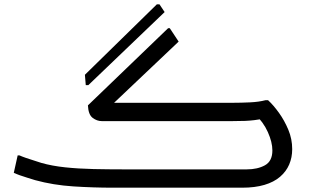

<svg xmlns="http://www.w3.org/2000/svg" viewBox="-20 -871 1436 891"><path d="M482 -368 466 -394H1060Q1099 -394 1140.5 -396Q1182 -398 1212 -406H1224Q1249 -383 1274.5 -347.5Q1300 -312 1318 -269Q1336 -226 1336 -179Q1336 -140 1322 -107.5Q1308 -75 1279.5 -50.5Q1251 -26 1207 -13Q1163 0 1104 0H504Q413 0 320 -6Q227 -12 143 -35Q124 -41 106 -46.5Q88 -52 72.5 -57.5Q57 -63 44 -69L62 -150H70Q81 -145 101 -138Q121 -131 141 -125Q161 -119 172 -115Q221 -101 282.5 -94.5Q344 -88 413.5 -86.5Q483 -85 552 -85H1125Q1175 -85 1209.5 -104Q1244 -123 1244 -173Q1244 -211 1223 -258Q1202 -305 1162 -342L1211 -322Q1181 -316 1160.5 -313.5Q1140 -311 1118 -310Q1096 -309 1060 -309H452Q430 -309 410 -324Q390 -339 388 -382L760 -740H768L809 -678ZM374 -524 708 -851H720L744 -815L390 -476H378Z"/></svg>

Font: Kufam
Style: Italic
Weight: 400
Italic angle: -11°
Designer: Artur Schmal
Foundry: Original Type
Version: Version 1.301; ttfautohint (v1.8.3)